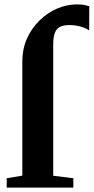

<svg xmlns="http://www.w3.org/2000/svg" viewBox="-20 -853 426 873"><path d="M10.5 0V-42.5L81.5 -54.5V-575Q81.5 -630 102.2 -676.8Q123 -723.5 158.5 -758.8Q194 -794 238.5 -813.5Q283 -833 330 -833Q352 -833 365.5 -830Q379 -827 386 -824.5L385.5 -714.5Q371.5 -725 347 -732Q322.5 -739 295.5 -739Q269 -739 253 -731Q237 -723 229.5 -703.8Q222 -684.5 222 -651V-54L313.5 -42.5V0Z"/></svg>

Font: Merriweather 72pt
Style: Bold
Weight: 700
Version: Version 2.100